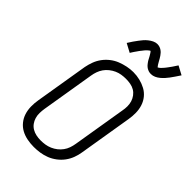

<svg xmlns="http://www.w3.org/2000/svg" viewBox="-287 -1068 1173 1173"><g transform="rotate(45 300.0 -481.5)"><path d="M251 8Q222 8 193.5 2.5Q165 -3 141 -16Q117 -29 99.5 -50.5Q82 -72 73.5 -98.5Q65 -125 64.5 -154.5Q64 -184 69 -213L126 -558Q131 -584 140.5 -609.5Q150 -635 166.5 -657.5Q183 -680 205.5 -697.5Q228 -715 253.5 -725Q279 -735 305.5 -740.5Q332 -746 358 -746Q388 -746 416 -739Q444 -732 468 -719Q492 -706 509.5 -684.5Q527 -663 535.5 -636.5Q544 -610 544.5 -580.5Q545 -551 540 -522L483 -177Q479 -151 469.5 -125.5Q460 -100 443.5 -77.5Q427 -55 404 -37.5Q381 -20 355.5 -10Q330 0 303.5 4Q277 8 251 8ZM252 -50Q272 -50 291 -53Q310 -56 328.5 -64Q347 -72 363 -84.5Q379 -97 391 -113.5Q403 -130 409.5 -149Q416 -168 419 -187L476 -532Q480 -552 480 -572Q480 -592 474.5 -610Q469 -628 457.5 -643.5Q446 -659 430 -668.5Q414 -678 394.5 -681.5Q375 -685 355 -685Q336 -685 317 -682Q298 -679 280 -671Q262 -663 245.5 -650Q229 -637 217.5 -620.5Q206 -604 199.5 -585.5Q193 -567 190 -548L133 -203Q130 -184 129.5 -164Q129 -144 134.5 -125.5Q140 -107 151 -92Q162 -77 178 -67.5Q194 -58 213 -54Q232 -50 252 -50ZM442 -813Q437 -813 432 -813.5Q427 -814 422.5 -815.5Q418 -817 413.5 -819Q409 -821 405 -823.5Q401 -826 397.5 -829Q394 -832 391 -835Q388 -838 385 -842Q382 -846 379 -850Q376 -854 373.5 -858Q371 -862 369 -866Q367 -870 365 -873.5Q363 -877 360.5 -882Q358 -887 355 -891.5Q352 -896 350 -899.5Q348 -903 345 -907Q342 -911 340 -912Q338 -911 333.5 -908Q329 -905 324.5 -900.5Q320 -896 317 -893Q314 -890 311.5 -887Q309 -884 306.5 -880.5Q304 -877 301 -873.5Q298 -870 294.5 -865.5Q291 -861 288 -856.5Q285 -852 281.5 -847Q278 -842 274 -836.5Q270 -831 266.5 -825Q263 -819 259 -813L203 -843Q214 -861 224.5 -876Q235 -891 244.5 -903.5Q254 -916 262.5 -926Q271 -936 284 -946.5Q297 -957 311.5 -964Q326 -971 341 -971Q351 -971 360.5 -968Q370 -965 378 -959.5Q386 -954 392 -947.5Q398 -941 403.5 -933Q409 -925 413 -918Q417 -911 422.5 -901Q428 -891 432.5 -884Q437 -877 442 -871Q445 -872 449.5 -875Q454 -878 458.5 -882.5Q463 -887 465.5 -890Q468 -893 471 -896Q474 -899 476.5 -902.5Q479 -906 482 -909.5Q485 -913 488 -917.5Q491 -922 494.5 -926.5Q498 -931 501.5 -936Q505 -941 508.5 -946.5Q512 -952 516 -958Q520 -964 524 -970L580 -940Q568 -922 558 -907Q548 -892 538.5 -879.5Q529 -867 520 -857Q511 -847 498.5 -836.5Q486 -826 471.5 -819.5Q457 -813 442 -813Z"/></g></svg>

Font: Iosevka Curly Slab LtExObl
Style: Regular
Weight: 300
Width: 7
Italic angle: -9°
Monospace: yes
Designer: Belleve Invis
Foundry: Belleve Invis
Version: Version 11.1.0; ttfautohint (v1.8.3)